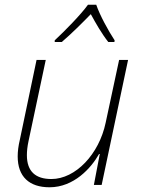

<svg xmlns="http://www.w3.org/2000/svg" viewBox="-20 -784 598 814"><path d="M212 -613V-606H242C282 -640 329 -687 365 -724C385 -687 412 -640 439 -606H465L466 -613C439 -654 403 -720 388 -764H353C322 -721 254 -652 212 -613ZM190 10C293 10 366 -71 400 -131H403L378 0H411L523 -530H485L428 -264C400 -130 300 -25 198 -25C131 -25 94 -57 94 -126C94 -143 96 -163 101 -186L174 -530H135L64 -191C58 -166 55 -142 55 -121C55 -35 104 10 190 10Z"/></svg>

Font: Noto Sans ExtraLight
Style: Italic
Weight: 200
Italic angle: -12°
Designer: Monotype Design Team
Foundry: Monotype Imaging Inc.
Version: Version 2.013